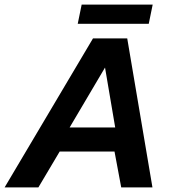

<svg xmlns="http://www.w3.org/2000/svg" viewBox="-40 -810 773 830"><path d="M296 -707 313 -790H620L603 -707ZM-20 0 362 -644H510L619 0H484L455 -155H218L126 0ZM261 -259H458L414 -518Z"/></svg>

Font: Kanit Medium
Style: Italic
Weight: 500
Italic angle: -12°
Designer: Katatrad Team
Foundry: CadsonDemak
Version: Version 2.000; ttfautohint (v1.8.3)